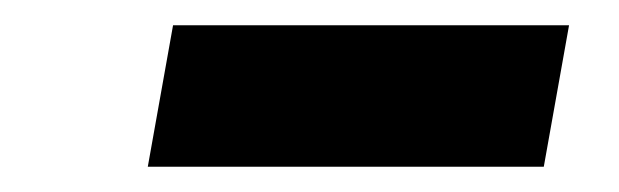

<svg xmlns="http://www.w3.org/2000/svg" viewBox="-20 -332 490 152"><path d="M117 -312H430.5L410.5 -200H97Z"/></svg>

Font: B612
Style: Bold Italic
Weight: 700
Italic angle: -10°
Designer: Nicolas Chauveau, Thomas Paillot, Jonathan Favre-Lamarine, Jean-Luc Vinot
Foundry: AIRBUS
Version: Version 1.008